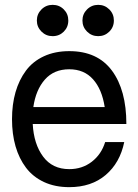

<svg xmlns="http://www.w3.org/2000/svg" viewBox="-20 -752 573 796"><path d="M267.1 23.9Q208 23.9 162.4 2.7Q116.7 -18.6 87.9 -56.6Q59.1 -94.7 44.4 -145.5Q29.8 -196.3 29.8 -257.8Q29.8 -319.3 44.4 -370.1Q59.1 -420.9 87.6 -459.2Q116.2 -497.6 162.1 -518.8Q208 -540 267.1 -540Q384.3 -540 444.1 -459.2Q503.9 -378.4 503.9 -237.8H418.9H115.7Q120.1 -154.8 158.7 -102.8Q197.3 -50.8 267.1 -50.8Q320.8 -50.8 360.6 -81.5Q400.4 -112.3 416 -163.1H495.1Q477.5 -77.1 418.2 -26.6Q358.9 23.9 267.1 23.9ZM267.1 -464.8Q203.6 -464.8 166 -422.1Q128.4 -379.4 118.2 -308.1H414.1Q402.8 -381.8 365.7 -423.3Q328.6 -464.8 267.1 -464.8ZM387.2 -731.9Q414.1 -731.9 433.1 -713.1Q452.1 -694.3 452.1 -667Q452.1 -639.6 433.1 -620.8Q414.1 -602.1 387.2 -602.1Q359.9 -602.1 340.8 -621.1Q321.8 -640.1 321.8 -667Q321.8 -693.8 340.8 -712.9Q359.9 -731.9 387.2 -731.9ZM151.9 -621.1Q132.8 -640.1 132.8 -667Q132.8 -693.8 151.9 -712.9Q170.9 -731.9 198.2 -731.9Q225.6 -731.9 244.4 -713.1Q263.2 -694.3 263.2 -667Q263.2 -639.6 244.4 -620.8Q225.6 -602.1 198.2 -602.1Q170.9 -602.1 151.9 -621.1Z"/></svg>

Font: Miedinger*
Style: Book
Weight: 400
Version: Version 001.000